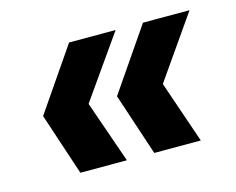

<svg xmlns="http://www.w3.org/2000/svg" viewBox="-61 -556 642 522"><g transform="rotate(-15 260.0 -295.0)"><path d="M315 -120 257 -295 377 -470H508L386 -295L446 -120ZM107 -120 49 -295 169 -470H300L177 -295L238 -120Z"/></g></svg>

Font: DM Sans 16pt ExtraBold
Style: Italic
Weight: 800
Italic angle: -10°
Version: Version 4.004;gftools[0.9.30]